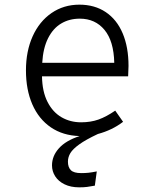

<svg xmlns="http://www.w3.org/2000/svg" viewBox="-20 -568 655 816"><path d="M524.6 -243.6H158.5Q159.5 -178.5 182.1 -134.6Q204.6 -90.8 241.8 -69.5Q279 -48.2 324.6 -48.2Q365.6 -48.2 398.7 -60Q431.8 -71.8 469.7 -97.9L503.1 -50.3Q456.9 -14.9 395.9 1.5Q344.6 25.6 316.9 45.6Q289.2 65.6 279 82.8Q268.7 100 268.7 119Q268.7 143.1 281.3 155.4Q293.8 167.7 325.1 167.7Q341.5 167.7 356.2 166.2Q370.8 164.6 391.3 160.5L383.1 221Q364.1 224.6 350 226.4Q335.9 228.2 316.9 228.2Q280.5 228.2 254.4 215.4Q228.2 202.6 214.6 181.3Q201 160 201 134.9Q201 94.9 230.5 62.1Q260 29.2 318.5 10.3Q247.2 8.2 195.9 -26.9Q144.6 -62.1 117.4 -124.4Q90.3 -186.7 90.3 -268.7Q90.3 -350.3 118.7 -413.6Q147.2 -476.9 199 -512.6Q250.8 -548.2 317.4 -548.2Q382.1 -548.2 429.2 -516.7Q476.4 -485.1 501.3 -426.4Q526.2 -367.7 526.2 -287.7Q526.2 -275.9 524.6 -243.6ZM465.6 -301Q463.6 -393.3 424.1 -441Q384.6 -488.7 319 -488.7Q274.4 -488.7 239.7 -467.9Q205.1 -447.2 184.1 -405.1Q163.1 -363.1 159.5 -301Z"/></svg>

Font: Fira Code Fixed Light
Style: Regular
Weight: 300
Monospace: yes
Designer: Carrois Corporate, Edenspiekermann AG, Nikita Prokopov
Foundry: Carrois Corporate, Edenspiekermann AG, Nikita Prokopov
Version: Version 5.002